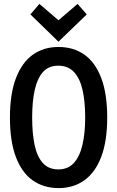

<svg xmlns="http://www.w3.org/2000/svg" viewBox="-20 -950 600 985"><path d="M281 15Q204 15 148 -24.5Q92 -64 61.5 -144.5Q31 -225 31 -347Q31 -469 62 -549.5Q93 -630 148.5 -669.5Q204 -709 280 -709Q357 -709 413 -669.5Q469 -630 499.5 -549.5Q530 -469 530 -347Q530 -225 499 -144.5Q468 -64 412 -24.5Q356 15 281 15ZM279 -81Q329 -81 359 -114Q389 -147 403 -207Q417 -267 417 -347Q417 -429 403.5 -488.5Q390 -548 359.5 -580.5Q329 -613 279 -613Q229 -613 200 -580Q171 -547 158 -488Q145 -429 145 -347Q145 -266 157.5 -206.5Q170 -147 199.5 -114Q229 -81 279 -81ZM280 -736 136 -876 182 -930 280 -846 378 -930 425 -876Z"/></svg>

Font: Ubuntu Sans Mono Medium
Style: Regular
Weight: 500
Monospace: yes
Designer: Dalton Maag Ltd
Foundry: Dalton Maag Ltd
Version: Version 1.006